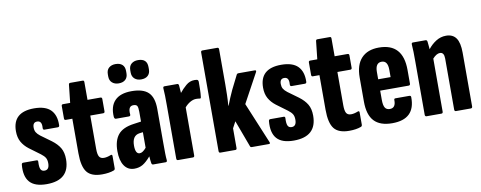

<svg xmlns="http://www.w3.org/2000/svg" viewBox="-61 -976 3167 1264"><g transform="rotate(-10 1522.5 -344.0)"><path d="M166 6Q87 6 53 -32.5Q19 -71 26 -148Q27 -160 37 -160H127Q137 -160 136 -148Q134 -114 141 -99Q148 -84 167 -84Q199 -84 199 -128Q199 -151 190.5 -165Q182 -179 162 -194L89 -248Q59 -271 42.5 -300.5Q26 -330 26 -372Q26 -500 169 -500Q245 -500 280 -464.5Q315 -429 313 -362Q313 -350 302 -350H213Q202 -350 203 -364Q207 -411 174 -411Q145 -411 145 -376Q145 -357 152.5 -344Q160 -331 178 -317L248 -266Q284 -239 301.5 -209Q319 -179 319 -134Q319 6 166 6Z M536 6Q465 6 435.5 -31.5Q406 -69 406 -158V-389H362Q352 -389 352 -400V-483Q352 -494 362 -494H410L423 -613Q424 -624 433 -624H517Q526 -624 526 -613V-494H612Q623 -494 623 -483V-400Q623 -389 612 -389H526V-166Q526 -130 535 -114.5Q544 -99 567 -99Q587 -99 612 -109Q624 -114 624 -101V-20Q624 -9 615 -6Q583 6 536 6Z M752 6Q709 6 685 -29Q661 -64 661 -127Q661 -197 692.5 -236Q724 -275 798 -285L848 -292V-358Q848 -387 842 -397Q836 -407 817 -407Q780 -407 786 -351Q787 -339 775 -339H689Q679 -339 677 -353Q672 -424 708.5 -462Q745 -500 821 -500Q898 -500 933 -466Q968 -432 968 -356V-127Q968 -83 968.5 -56.5Q969 -30 971 -13Q972 0 962 0H878Q869 0 867 -11Q864 -29 862 -57Q833 -23 808.5 -8.5Q784 6 752 6ZM775 -144Q775 -88 804 -88Q824 -88 848 -117V-221L825 -218Q775 -211 775 -144ZM748 -565Q721 -565 704 -580Q687 -595 687 -622V-637Q687 -665 704 -679.5Q721 -694 748 -694Q777 -694 793 -679.5Q809 -665 809 -637V-622Q809 -595 793 -580Q777 -565 748 -565ZM898 -565Q871 -565 854 -580Q837 -595 837 -622V-637Q837 -665 854 -679.5Q871 -694 898 -694Q959 -694 959 -637V-622Q959 -595 943 -580Q927 -565 898 -565Z M1044 0Q1034 0 1034 -12V-367Q1034 -403 1033.5 -431.5Q1033 -460 1031 -481Q1030 -494 1040 -494H1126Q1134 -494 1136 -484Q1138 -463 1140 -432Q1159 -456 1184.5 -478Q1210 -500 1241 -500Q1251 -500 1260 -498Q1268 -495 1268 -483Q1268 -460 1267.5 -433.5Q1267 -407 1264 -383Q1263 -372 1255 -374Q1243 -376 1231 -376Q1212 -376 1191.5 -364.5Q1171 -353 1154 -333V-12Q1154 0 1144 0Z M1327 0Q1317 0 1317 -12V-671Q1317 -683 1327 -683H1427Q1437 -683 1437 -671V-436Q1437 -404 1436 -365.5Q1435 -327 1432 -295H1434Q1444 -320 1454 -344.5Q1464 -369 1476 -394L1523 -488Q1526 -494 1534 -494H1643Q1657 -494 1650 -481L1544 -286L1657 -14Q1664 0 1651 0H1538Q1528 0 1526 -8L1460 -186L1437 -143V-12Q1437 0 1428 0Z M1818 6Q1739 6 1705 -32.5Q1671 -71 1678 -148Q1679 -160 1689 -160H1779Q1789 -160 1788 -148Q1786 -114 1793 -99Q1800 -84 1819 -84Q1851 -84 1851 -128Q1851 -151 1842.5 -165Q1834 -179 1814 -194L1741 -248Q1711 -271 1694.5 -300.5Q1678 -330 1678 -372Q1678 -500 1821 -500Q1897 -500 1932 -464.5Q1967 -429 1965 -362Q1965 -350 1954 -350H1865Q1854 -350 1855 -364Q1859 -411 1826 -411Q1797 -411 1797 -376Q1797 -357 1804.5 -344Q1812 -331 1830 -317L1900 -266Q1936 -239 1953.5 -209Q1971 -179 1971 -134Q1971 6 1818 6Z M2188 6Q2117 6 2087.5 -31.5Q2058 -69 2058 -158V-389H2014Q2004 -389 2004 -400V-483Q2004 -494 2014 -494H2062L2075 -613Q2076 -624 2085 -624H2169Q2178 -624 2178 -613V-494H2264Q2275 -494 2275 -483V-400Q2275 -389 2264 -389H2178V-166Q2178 -130 2187 -114.5Q2196 -99 2219 -99Q2239 -99 2264 -109Q2276 -114 2276 -101V-20Q2276 -9 2267 -6Q2235 6 2188 6Z M2476 6Q2395 6 2355.5 -36Q2316 -78 2316 -167V-327Q2316 -412 2357 -456Q2398 -500 2474 -500Q2635 -500 2635 -322V-231Q2635 -219 2624 -219H2434V-158Q2434 -121 2444 -105Q2454 -89 2476 -89Q2516 -89 2515 -141Q2514 -152 2524 -152H2617Q2628 -152 2628 -141Q2630 6 2476 6ZM2434 -295H2517V-344Q2517 -405 2476 -405Q2434 -405 2434 -344Z M2706 0Q2695 0 2695 -12V-367Q2695 -403 2694.5 -431.5Q2694 -460 2692 -481Q2691 -494 2701 -494H2786Q2795 -494 2797 -483Q2798 -473 2799.5 -459Q2801 -445 2802 -431Q2825 -461 2856 -480.5Q2887 -500 2923 -500Q2968 -500 2990 -469Q3012 -438 3012 -371V-12Q3012 0 3001 0H2902Q2892 0 2892 -12V-353Q2892 -395 2864 -395Q2841 -395 2815 -366V-12Q2815 0 2805 0Z"/></g></svg>

Font: Sofia Sans Extra Condensed ExtraBold
Style: Regular
Weight: 800
Designer: Botio Nikoltchev, Ani Petrova
Foundry: lettersoup
Version: Version 4.101; ttfautohint (v1.8.4.7-5d5b)